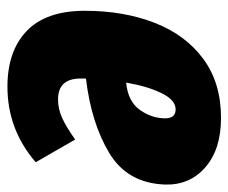

<svg xmlns="http://www.w3.org/2000/svg" viewBox="-76 -525 614 516"><g transform="rotate(-90 231.0 -267.0)"><path d="M460 -346Q460 -241 427.5 -158Q395 -75 330.5 -27.5Q266 20 172 20Q88 20 39.5 -22Q-9 -64 -7 -131Q-3 -232 78 -280.5Q159 -329 278 -343V-357Q278 -418 222 -418Q196 -418 172 -407Q148 -396 114 -372L53 -478Q141 -554 256 -554Q352 -554 406 -502Q460 -450 460 -346ZM267 -235Q216 -230 193.5 -198Q171 -166 171 -130Q171 -102 195 -102Q220 -102 238.5 -139.5Q257 -177 267 -235Z"/></g></svg>

Font: Fira Sans Extra Condensed Black
Style: Italic
Weight: 900
Width: 3
Italic angle: -8°
Designer: Carrois Corporate & Edenspiekermann AG
Foundry: Carrois Corporate GbR & Edenspiekermann AG
Version: Version 4.203